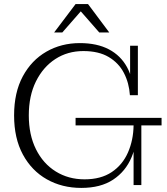

<svg xmlns="http://www.w3.org/2000/svg" viewBox="-20 -906 820 940"><path d="M378 14Q284 14 209.5 -28Q135 -70 92 -149.5Q49 -229 49 -341Q49 -453 91.5 -532Q134 -611 207 -653Q280 -695 371 -695Q455 -695 513 -664.5Q571 -634 602 -577Q633 -520 634 -440H616Q612 -500 586.5 -549Q561 -598 512 -627Q463 -656 388 -656Q311 -656 251 -617Q191 -578 156 -507.5Q121 -437 121 -341Q121 -246 156 -175.5Q191 -105 253 -66.5Q315 -28 394 -28Q474 -28 527 -63.5Q580 -99 606.5 -159.5Q633 -220 634 -292H653Q653 -205 624 -136Q595 -67 534 -26.5Q473 14 378 14ZM634 0V-212L653 -292H672V0ZM350 -292V-329H771V-292ZM634 -440 617 -486V-682H655V-440ZM245 -747 350 -886H411L515 -747H466L361 -867H390L285 -747Z"/></svg>

Font: Montagu Slab 144pt Light
Style: Regular
Weight: 300
Designer: Florian Karsten
Foundry: Florian Karsten
Version: Version 1.000